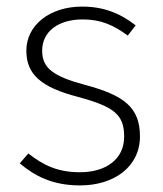

<svg xmlns="http://www.w3.org/2000/svg" viewBox="-20 -552 495 583"><path d="M229 -532C133 -532 60 -477 60 -398C60 -326 105 -287 216 -258C327 -228 357 -204 357 -137C357 -68 301 -29 223 -29C155 -29 112 -50 66 -86L40 -56C85 -18 139 11 223 11C327 11 405 -46 405 -138C405 -227 355 -263 239 -294C143 -320 108 -344 108 -398C108 -457 158 -493 231 -493C285 -493 323 -477 368 -444L392 -475C343 -513 293 -532 229 -532Z"/></svg>

Font: Fira Sans ExtraLight
Style: Regular
Weight: 200
Designer: bBox Type GmbH & Carrois Corporate GbR & Edenspiekermann AG
Foundry: bBox Type GmbH & Carrois Corporate GbR & Edenspiekermann AG
Version: Version 4.300;PS 004.300;hotconv 1.0.88;makeotf.lib2.5.64775